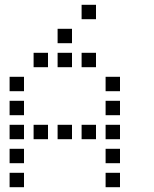

<svg xmlns="http://www.w3.org/2000/svg" viewBox="-20 -800 640 800"><path d="M321 -780Q320 -780 320 -780Q320 -780 320 -779V-721Q320 -720 320 -720Q320 -720 321 -720H379Q380 -720 380 -720Q380 -720 380 -721V-779Q380 -780 380 -780Q380 -780 379 -780ZM221 -680Q220 -680 220 -680Q220 -680 220 -679V-621Q220 -620 220 -620Q220 -620 221 -620H279Q280 -620 280 -620Q280 -620 280 -621V-679Q280 -680 280 -680Q280 -680 279 -680ZM121 -580Q120 -580 120 -580Q120 -580 120 -579V-521Q120 -520 120 -520Q120 -520 121 -520H179Q180 -520 180 -520Q180 -520 180 -521V-579Q180 -580 180 -580Q180 -580 179 -580ZM221 -580Q220 -580 220 -580Q220 -580 220 -579V-521Q220 -520 220 -520Q220 -520 221 -520H279Q280 -520 280 -520Q280 -520 280 -521V-579Q280 -580 280 -580Q280 -580 279 -580ZM321 -580Q320 -580 320 -580Q320 -580 320 -579V-521Q320 -520 320 -520Q320 -520 321 -520H379Q380 -520 380 -520Q380 -520 380 -521V-579Q380 -580 380 -580Q380 -580 379 -580ZM21 -480Q20 -480 20 -480Q20 -480 20 -479V-421Q20 -420 20 -420Q20 -420 21 -420H79Q80 -420 80 -420Q80 -420 80 -421V-479Q80 -480 80 -480Q80 -480 79 -480ZM421 -480Q420 -480 420 -480Q420 -480 420 -479V-421Q420 -420 420 -420Q420 -420 421 -420H479Q480 -420 480 -420Q480 -420 480 -421V-479Q480 -480 480 -480Q480 -480 479 -480ZM21 -380Q20 -380 20 -380Q20 -380 20 -379V-321Q20 -320 20 -320Q20 -320 21 -320H79Q80 -320 80 -320Q80 -320 80 -321V-379Q80 -380 80 -380Q80 -380 79 -380ZM421 -380Q420 -380 420 -380Q420 -380 420 -379V-321Q420 -320 420 -320Q420 -320 421 -320H479Q480 -320 480 -320Q480 -320 480 -321V-379Q480 -380 480 -380Q480 -380 479 -380ZM21 -280Q20 -280 20 -280Q20 -280 20 -279V-221Q20 -220 20 -220Q20 -220 21 -220H79Q80 -220 80 -220Q80 -220 80 -221V-279Q80 -280 80 -280Q80 -280 79 -280ZM121 -280Q120 -280 120 -280Q120 -280 120 -279V-221Q120 -220 120 -220Q120 -220 121 -220H179Q180 -220 180 -220Q180 -220 180 -221V-279Q180 -280 180 -280Q180 -280 179 -280ZM221 -280Q220 -280 220 -280Q220 -280 220 -279V-221Q220 -220 220 -220Q220 -220 221 -220H279Q280 -220 280 -220Q280 -220 280 -221V-279Q280 -280 280 -280Q280 -280 279 -280ZM321 -280Q320 -280 320 -280Q320 -280 320 -279V-221Q320 -220 320 -220Q320 -220 321 -220H379Q380 -220 380 -220Q380 -220 380 -221V-279Q380 -280 380 -280Q380 -280 379 -280ZM421 -280Q420 -280 420 -280Q420 -280 420 -279V-221Q420 -220 420 -220Q420 -220 421 -220H479Q480 -220 480 -220Q480 -220 480 -221V-279Q480 -280 480 -280Q480 -280 479 -280ZM21 -180Q20 -180 20 -180Q20 -180 20 -179V-121Q20 -120 20 -120Q20 -120 21 -120H79Q80 -120 80 -120Q80 -120 80 -121V-179Q80 -180 80 -180Q80 -180 79 -180ZM421 -180Q420 -180 420 -180Q420 -180 420 -179V-121Q420 -120 420 -120Q420 -120 421 -120H479Q480 -120 480 -120Q480 -120 480 -121V-179Q480 -180 480 -180Q480 -180 479 -180ZM21 -80Q20 -80 20 -80Q20 -80 20 -79V-21Q20 -20 20 -20Q20 -20 21 -20H79Q80 -20 80 -20Q80 -20 80 -21V-79Q80 -80 80 -80Q80 -80 79 -80ZM421 -80Q420 -80 420 -80Q420 -80 420 -79V-21Q420 -20 420 -20Q420 -20 421 -20H479Q480 -20 480 -20Q480 -20 480 -21V-79Q480 -80 480 -80Q480 -80 479 -80Z"/></svg>

Font: Doto Black Medium
Style: Regular
Weight: 500
Monospace: yes
Version: Version 1.000